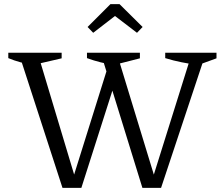

<svg xmlns="http://www.w3.org/2000/svg" viewBox="-20 -905 1074 925"><path d="M666 0 468 -641H545L729 -38H713L902 -641H969L756 0ZM281 0 73 -641H164L345 -38H329L504 -597L544 -539L372 0ZM139 -592Q108 -597 78.5 -605Q49 -613 20 -625V-651H277V-624ZM529 -592Q496 -597 464 -605Q432 -613 399 -625V-651H654V-624ZM935 -592Q895 -597 855 -605Q815 -613 776 -625V-651H1023V-624ZM556 -885 667 -775 640 -747 534 -828 429 -747 402 -775 512 -885Z"/></svg>

Font: Piazzolla 24pt
Style: Regular
Weight: 400
Designer: Juan Pablo del Peral
Foundry: Huerta Tipografica
Version: Version 2.005